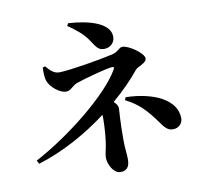

<svg xmlns="http://www.w3.org/2000/svg" viewBox="-93 -925 1185 1094"><g transform="rotate(-10 500.0 -378.5)"><path d="M371 -822 362 -808C410 -775 447 -744 471 -710C502 -665 511 -642 547 -642C585 -642 610 -669 610 -702C610 -782 488 -815 371 -822ZM620 -350 613 -334C690 -295 729 -252 785 -175C815 -131 831 -123 856 -123C887 -123 911 -147 911 -177C911 -284 782 -346 620 -350ZM473 -255C473 -198 466 -122 460 -95C453 -59 449 -48 449 -28C449 8 478 65 517 65C566 65 571 28 571 -3C571 -24 565 -70 565 -108C565 -234 571 -271 571 -295C571 -309 562 -322 548 -335C611 -389 665 -444 705 -494C718 -510 770 -521 770 -548C770 -579 687 -636 651 -636C630 -636 624 -612 585 -603C517 -587 329 -555 272 -555C243 -555 221 -575 198 -603L184 -598C182 -569 184 -539 190 -521C205 -479 258 -440 292 -440C320 -440 331 -467 365 -479C415 -496 543 -531 572 -532C585 -533 586 -529 579 -516C507 -389 267 -193 58 -82L69 -62C218 -108 357 -187 472 -274Z"/></g></svg>

Font: Noto Serif CJK KR
Style: Bold
Weight: 700
Designer: Ryoko NISHIZUKA 西塚涼子 (kana & ideographs); Frank Grießhammer (Latin, Greek & Cyrillic); Wenlong ZHANG 张文龙 (bopomofo); San
Foundry: Adobe
Version: Version 2.001;hotconv 1.1.0;makeotfexe 2.6.0